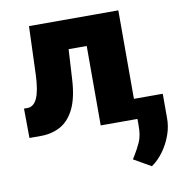

<svg xmlns="http://www.w3.org/2000/svg" viewBox="-86 -626 908 950"><g transform="rotate(-10 368.0 -151.0)"><path d="M28.4 0 27 -147.7H44Q76 -147.7 93.2 -185.4Q110.4 -223 113.6 -304L122.2 -545.5H571V0H386.4V-399.1H295.5L286.9 -251.4Q282 -158.4 255.3 -103.3Q228.7 -48.3 185 -24.1Q141.3 0 85.2 0ZM715.9 -100.9V17Q717 61.1 701.7 104.4Q686.4 147.7 660.2 183.9Q633.9 220.2 600.9 242.9L514.2 193.2Q517 188.2 520.2 183.1Q523.4 177.9 526.6 172.9Q541.9 148.1 556.6 116.1Q571.4 84.2 571 31.2V-100.9Z"/></g></svg>

Font: Inter UI Black
Style: Regular
Weight: 900
Designer: Rasmus Andersson
Foundry: rsms
Version: 3.2;8d6f07862